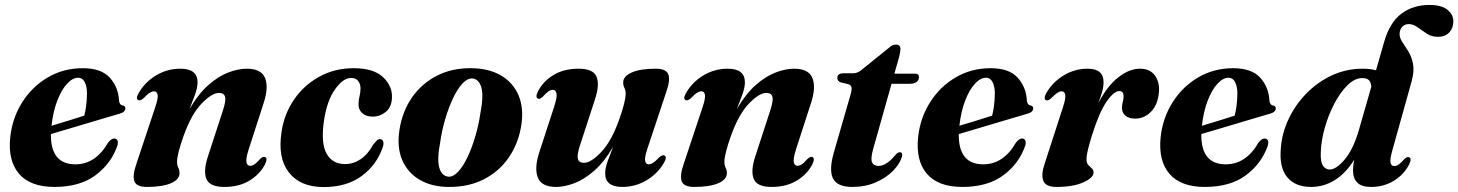

<svg xmlns="http://www.w3.org/2000/svg" viewBox="-20 -745 5902 777"><path d="M455 -155.5Q430 -83 366.5 -35.8Q303 11.5 200.5 11.5Q102.5 11.5 57 -41.8Q11.5 -95 21.5 -190.5Q30 -268 70 -331.2Q110 -394.5 173.5 -431.8Q237 -469 315 -469Q389.5 -469 424 -431Q458.5 -393 461.5 -340Q462.5 -321 476.5 -318Q487.5 -316 487.5 -306.5Q487.5 -300 482.2 -294.2Q477 -288.5 463 -284.5Q447 -280 415 -270.5Q383 -261 342.8 -249Q302.5 -237 261.5 -224.8Q220.5 -212.5 186 -202.5Q184.5 -80 285 -80Q367 -80 417.5 -168Q431.5 -185.5 443.5 -184.5Q451 -184 455 -177Q459 -170 455 -155.5ZM296.5 -430.5Q274 -430.5 251.5 -406.2Q229 -382 212 -338.2Q195 -294.5 188.5 -236Q222 -246 258.2 -257.2Q294.5 -268.5 321 -277Q325.5 -293.5 328.5 -315.8Q331.5 -338 332 -365.5Q332 -395 322.8 -412.8Q313.5 -430.5 296.5 -430.5Z M540 -339.5Q528 -345 540.5 -367Q565.5 -412 611 -439.5Q656.5 -467 710 -467Q779.5 -467 779.5 -412Q779.5 -390.5 769.2 -362.2Q759 -334 747 -303.5Q782.5 -365 823.2 -400.8Q864 -436.5 904.2 -451.8Q944.5 -467 978.5 -467Q1037.5 -467 1052.8 -429Q1068 -391 1046.5 -326.5L986.5 -141Q974 -102 977.5 -88Q981 -74 992 -74Q1000.5 -74 1009.5 -79.8Q1018.5 -85.5 1032 -101Q1039.5 -108 1043.8 -109.5Q1048 -111 1052.5 -109.5Q1064.5 -104 1052 -79Q1031 -39 989 -13.8Q947 11.5 887.5 11.5Q828.5 11.5 815.2 -21.2Q802 -54 822 -113.5L881 -294.5Q895 -336 891 -352.5Q887 -369 866 -369Q838 -369 796.5 -326.5Q755 -284 723.5 -196.5Q696.5 -121 696.5 -89.5Q696.5 -76 701.5 -66.5Q706.5 -57 706.5 -44Q706.5 -18.5 671.8 -3.5Q637 11.5 575 11.5Q532.5 11.5 524 -11.2Q515.5 -34 531 -79L608.5 -312Q620.5 -347.5 617.8 -361.5Q615 -375.5 603.5 -375.5Q595.5 -375.5 585.8 -369.5Q576 -363.5 560.5 -347Q548 -336.5 540 -339.5Z M1400.5 -429.5Q1368.5 -429.5 1335.8 -383.5Q1303 -337.5 1291 -256Q1278 -166 1301.5 -123.5Q1325 -81 1376.5 -81Q1410 -81 1439.5 -100.8Q1469 -120.5 1491 -161Q1500 -171.5 1505.5 -177Q1511 -182.5 1518.5 -182Q1526.5 -181.5 1530.2 -173.5Q1534 -165.5 1529.5 -150.5Q1505 -78 1444 -33Q1383 12 1290 12Q1195.5 12 1149.2 -47Q1103 -106 1119.5 -212Q1130 -283.5 1169.8 -341.8Q1209.5 -400 1271.8 -434.5Q1334 -469 1411.5 -469Q1492.5 -469 1531.2 -431.8Q1570 -394.5 1566 -345Q1563.5 -309.5 1540 -291.2Q1516.5 -273 1489 -273Q1461.5 -273 1445.8 -287.2Q1430 -301.5 1431 -325.5Q1431.5 -343 1435 -355.5Q1438.5 -368 1439 -387Q1439 -405 1429.5 -417.2Q1420 -429.5 1400.5 -429.5Z M1887 -469Q1957.5 -468.5 2006.8 -440Q2056 -411.5 2078.2 -359.8Q2100.5 -308 2089.5 -237.5Q2078 -164.5 2039.2 -108Q2000.5 -51.5 1938.8 -19.8Q1877 12 1797 11.5Q1728.5 11.5 1679.5 -16.8Q1630.5 -45 1608 -96.8Q1585.5 -148.5 1596.5 -219Q1608 -294 1647.2 -350.5Q1686.5 -407 1748 -438.5Q1809.5 -470 1887 -469ZM1794.5 -30Q1814 -28.5 1834 -50Q1854 -71.5 1871.8 -108.8Q1889.5 -146 1903.2 -192.2Q1917 -238.5 1924 -286.5Q1937.5 -356.5 1928.2 -390.2Q1919 -424 1892.5 -427.5Q1872.5 -429 1852.2 -407.8Q1832 -386.5 1814.2 -349.2Q1796.5 -312 1782.5 -265.5Q1768.5 -219 1761.5 -170Q1748 -99.5 1757.8 -66.2Q1767.5 -33 1794.5 -30Z M2668.5 -116Q2680.5 -110.5 2668 -88Q2643 -43.5 2597.5 -16Q2552 11.5 2498.5 11.5Q2429 11.5 2429 -43.5Q2429 -64.5 2439.2 -93Q2449.5 -121.5 2461.5 -151.5Q2426 -90.5 2385.5 -54.8Q2345 -19 2304.8 -3.8Q2264.5 11.5 2230.5 11.5Q2171.5 11.5 2156.5 -26.5Q2141.5 -64.5 2162.5 -129L2223 -314.5Q2235.5 -353.5 2232 -367.5Q2228.5 -381.5 2217.5 -381.5Q2209 -381.5 2200 -375.5Q2191 -369.5 2177.5 -354.5Q2170 -347.5 2165.8 -345.8Q2161.5 -344 2157 -346Q2145 -351.5 2157.5 -376Q2178.5 -416.5 2220.5 -441.8Q2262.5 -467 2322 -467Q2381 -467 2394.2 -434.2Q2407.5 -401.5 2387.5 -342L2328.5 -161Q2314.5 -120 2318.5 -103Q2322.5 -86 2343 -86Q2371 -86 2412.2 -128.8Q2453.5 -171.5 2485 -259Q2512 -334.5 2512 -366Q2512 -379.5 2507 -389Q2502 -398.5 2502 -411.5Q2502 -436.5 2536.8 -451.8Q2571.5 -467 2633.5 -467Q2676 -467 2684.5 -444.2Q2693 -421.5 2677.5 -376.5L2600 -143.5Q2588 -108 2590.8 -94Q2593.5 -80 2605 -80Q2613 -80 2622.8 -86Q2632.5 -92 2648 -108.5Q2660.5 -119 2668.5 -116Z M2755 -339.5Q2743 -345 2755.5 -367Q2780.5 -412 2826 -439.5Q2871.5 -467 2925 -467Q2994.5 -467 2994.5 -412Q2994.5 -390.5 2984.2 -362.2Q2974 -334 2962 -303.5Q2997.5 -365 3038.2 -400.8Q3079 -436.5 3119.2 -451.8Q3159.5 -467 3193.5 -467Q3252.5 -467 3267.8 -429Q3283 -391 3261.5 -326.5L3201.5 -141Q3189 -102 3192.5 -88Q3196 -74 3207 -74Q3215.5 -74 3224.5 -79.8Q3233.5 -85.5 3247 -101Q3254.5 -108 3258.8 -109.5Q3263 -111 3267.5 -109.5Q3279.5 -104 3267 -79Q3246 -39 3204 -13.8Q3162 11.5 3102.5 11.5Q3043.5 11.5 3030.2 -21.2Q3017 -54 3037 -113.5L3096 -294.5Q3110 -336 3106 -352.5Q3102 -369 3081 -369Q3053 -369 3011.5 -326.5Q2970 -284 2938.5 -196.5Q2911.5 -121 2911.5 -89.5Q2911.5 -76 2916.5 -66.5Q2921.5 -57 2921.5 -44Q2921.5 -18.5 2886.8 -3.5Q2852 11.5 2790 11.5Q2747.5 11.5 2739 -11.2Q2730.5 -34 2746 -79L2823.5 -312Q2835.5 -347.5 2832.8 -361.5Q2830 -375.5 2818.5 -375.5Q2810.5 -375.5 2800.8 -369.5Q2791 -363.5 2775.5 -347Q2763 -336.5 2755 -339.5Z M3412.5 -404.5 3382.5 -411.5Q3368.5 -416.5 3368.5 -430Q3368.5 -448.5 3394.5 -448.5H3433.5Q3453 -448.5 3472.5 -467L3578 -552Q3590 -564.5 3606 -564.5Q3624 -564.5 3624 -546.5Q3624 -535.5 3618.5 -514L3599.5 -447H3683Q3699 -447 3699 -433Q3699 -420.5 3689 -413.2Q3679 -406 3662 -406H3588L3514 -143.5Q3502.5 -103 3509 -88.2Q3515.5 -73.5 3535 -73.5Q3567 -73.5 3602.5 -116.5Q3613 -129 3621 -129Q3634.5 -128.5 3630 -110.5Q3621 -81 3593.2 -53Q3565.5 -25 3523.5 -6.8Q3481.5 11.5 3429 11.5Q3368.5 11.5 3351.2 -22.5Q3334 -56.5 3354.5 -128L3421.5 -360Q3428 -382 3426 -391.5Q3424 -401 3412.5 -404.5Z M4129 -155.5Q4104 -83 4040.5 -35.8Q3977 11.5 3874.5 11.5Q3776.5 11.5 3731 -41.8Q3685.5 -95 3695.5 -190.5Q3704 -268 3744 -331.2Q3784 -394.5 3847.5 -431.8Q3911 -469 3989 -469Q4063.5 -469 4098 -431Q4132.5 -393 4135.5 -340Q4136.5 -321 4150.5 -318Q4161.5 -316 4161.5 -306.5Q4161.5 -300 4156.2 -294.2Q4151 -288.5 4137 -284.5Q4121 -280 4089 -270.5Q4057 -261 4016.8 -249Q3976.5 -237 3935.5 -224.8Q3894.5 -212.5 3860 -202.5Q3858.5 -80 3959 -80Q4041 -80 4091.5 -168Q4105.5 -185.5 4117.5 -184.5Q4125 -184 4129 -177Q4133 -170 4129 -155.5ZM3970.5 -430.5Q3948 -430.5 3925.5 -406.2Q3903 -382 3886 -338.2Q3869 -294.5 3862.5 -236Q3896 -246 3932.2 -257.2Q3968.5 -268.5 3995 -277Q3999.5 -293.5 4002.5 -315.8Q4005.5 -338 4006 -365.5Q4006 -395 3996.8 -412.8Q3987.5 -430.5 3970.5 -430.5Z M4213 -339.5Q4202 -345 4213.5 -367Q4239 -412 4284 -439.5Q4329 -467 4381.5 -467Q4446 -467 4446 -412.5Q4446 -393.5 4439.8 -372Q4433.5 -350.5 4424.5 -327Q4461 -397.5 4505.8 -432.2Q4550.5 -467 4593.5 -467Q4633.5 -467 4653.5 -440Q4673.5 -413 4670 -371.5Q4665.5 -320.5 4638 -292.8Q4610.5 -265 4574 -265Q4547.5 -265 4534 -277.2Q4520.5 -289.5 4520.5 -308.5Q4520.5 -321 4523.8 -332.5Q4527 -344 4527 -355Q4527 -376.5 4510 -376.5Q4488 -376.5 4458.5 -334.2Q4429 -292 4400 -200.5Q4389 -164.5 4383 -140.5Q4377 -116.5 4377 -100Q4377 -85 4384.2 -77.2Q4391.5 -69.5 4398.5 -63.5Q4405.5 -57.5 4405.5 -46.5Q4405.5 -26 4364.5 -7.2Q4323.5 11.5 4255.5 11.5Q4211.5 11.5 4202 -13.8Q4192.5 -39 4208 -84L4282 -312Q4293.5 -347.5 4290.8 -361.5Q4288 -375.5 4276.5 -375.5Q4268.5 -375.5 4259 -369.5Q4249.5 -363.5 4233.5 -347Q4221.5 -336 4213 -339.5Z M5110.5 -155.5Q5085.5 -83 5022 -35.8Q4958.5 11.5 4856 11.5Q4758 11.5 4712.5 -41.8Q4667 -95 4677 -190.5Q4685.5 -268 4725.5 -331.2Q4765.5 -394.5 4829 -431.8Q4892.5 -469 4970.5 -469Q5045 -469 5079.5 -431Q5114 -393 5117 -340Q5118 -321 5132 -318Q5143 -316 5143 -306.5Q5143 -300 5137.8 -294.2Q5132.5 -288.5 5118.5 -284.5Q5102.5 -280 5070.5 -270.5Q5038.5 -261 4998.2 -249Q4958 -237 4917 -224.8Q4876 -212.5 4841.5 -202.5Q4840 -80 4940.5 -80Q5022.5 -80 5073 -168Q5087 -185.5 5099 -184.5Q5106.5 -184 5110.5 -177Q5114.5 -170 5110.5 -155.5ZM4952 -430.5Q4929.5 -430.5 4907 -406.2Q4884.5 -382 4867.5 -338.2Q4850.5 -294.5 4844 -236Q4877.5 -246 4913.8 -257.2Q4950 -268.5 4976.5 -277Q4981 -293.5 4984 -315.8Q4987 -338 4987.5 -365.5Q4987.5 -395 4978.2 -412.8Q4969 -430.5 4952 -430.5Z M5682 -78.5Q5661.5 -38.5 5620.8 -13.5Q5580 11.5 5529 11.5Q5489.5 11.5 5472.5 -6.2Q5455.5 -24 5455.5 -54.5Q5455.5 -73.5 5460 -98Q5426 -43.5 5381.5 -16Q5337 11.5 5286 11.5Q5221 11.5 5188.5 -28.8Q5156 -69 5163.5 -146.5Q5168 -207 5195.2 -264.2Q5222.5 -321.5 5267.2 -367.2Q5312 -413 5370.2 -440Q5428.5 -467 5495.5 -467Q5525.5 -467 5548.5 -460.5L5581.5 -575.5Q5604 -654 5651.2 -689.5Q5698.5 -725 5765 -725Q5813.5 -725 5837.5 -705.5Q5861.5 -686 5861.5 -659Q5861.5 -631.5 5845 -613.8Q5828.5 -596 5798.5 -596Q5773.5 -596 5753.8 -609Q5734 -622 5716.5 -634.8Q5699 -647.5 5681 -647.5Q5665 -647.5 5654.8 -636.5Q5644.5 -625.5 5644 -608.5Q5643.5 -592 5655 -575Q5666.5 -558 5679.5 -537Q5692.5 -516 5698.2 -487Q5704 -458 5693 -417L5614.5 -136Q5604.5 -101 5607.2 -87Q5610 -73 5622.5 -73Q5631 -73 5640 -79Q5649 -85 5662 -100Q5669.5 -107 5674 -108.8Q5678.5 -110.5 5682.5 -108.5Q5695 -103.5 5682 -78.5ZM5325 -128.5Q5323.5 -89.5 5334 -74.2Q5344.5 -59 5361.5 -59Q5387 -59 5421.5 -99.2Q5456 -139.5 5479 -218L5529.5 -394Q5528.5 -410.5 5520.5 -419.8Q5512.5 -429 5492.5 -429Q5462.5 -429 5433.2 -400.2Q5404 -371.5 5380 -325.8Q5356 -280 5341.2 -227.8Q5326.5 -175.5 5325 -128.5Z"/></svg>

Font: Fraunces 72pt S000
Style: Bold Italic
Weight: 700
Italic angle: -16°
Version: Version 1.000; ttfautohint (v1.8.3)